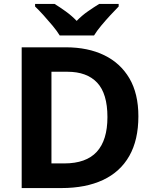

<svg xmlns="http://www.w3.org/2000/svg" viewBox="-20 -954 780 974"><path d="M682 -364Q682 -244 636 -163Q590 -82 502.5 -41Q415 0 292 0H90V-714H314Q426 -714 508.5 -674Q591 -634 636.5 -556.5Q682 -479 682 -364ZM525 -360Q525 -479 473 -534.5Q421 -590 322 -590H241V-125H306Q417 -125 471 -184Q525 -243 525 -360ZM283 -774Q269 -797 246.5 -824Q224 -851 200.5 -877Q177 -903 158 -921V-934H257Q283 -918 313 -896.5Q343 -875 369 -848Q395 -875 426 -896.5Q457 -918 483 -934H582V-921Q564 -903 540 -877Q516 -851 493.5 -824Q471 -797 457 -774Z"/></svg>

Font: Noto Sans Canadian Aboriginal
Style: Regular
Weight: 400
Designer: Monotype Design Team, Typotheque's Kevin King
Foundry: Monotype Imaging Inc.
Version: Version 2.002